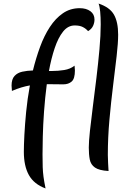

<svg xmlns="http://www.w3.org/2000/svg" viewBox="-20 -946 741 1079"><path d="M236 113Q171 89 142.5 38Q114 -13 114 -93Q114 -129 117 -187.5Q120 -246 127 -318Q134 -390 148 -466Q125 -462 100 -454.5Q75 -447 47 -435Q47 -442 46 -449.5Q45 -457 45 -465Q45 -501 61.5 -519Q78 -537 105 -543Q132 -549 165 -550Q182 -619 205 -682Q228 -745 260 -794Q292 -843 333.5 -871.5Q375 -900 428 -900Q465 -900 488 -883Q511 -866 511 -836Q511 -818 503 -800.5Q495 -783 475 -771Q463 -785 445.5 -794Q428 -803 400 -803Q362 -803 334.5 -768.5Q307 -734 287.5 -676Q268 -618 255 -547Q264 -547 271 -547Q307 -547 341 -552.5Q375 -558 399 -577Q399 -571 400 -564Q401 -557 401 -550Q401 -504 383 -488Q365 -472 336 -472Q310 -472 287.5 -472.5Q265 -473 243 -473Q233 -396 227.5 -319.5Q222 -243 220.5 -179Q219 -115 219 -78Q219 -35 220 -7Q221 21 224.5 47.5Q228 74 236 113ZM479 -117Q479 -150 485.5 -211Q492 -272 502 -349Q512 -426 522 -509Q532 -592 539 -670Q546 -748 546 -809Q546 -850 543 -880.5Q540 -911 534 -926Q597 -905 620.5 -863.5Q644 -822 644 -751Q644 -705 635.5 -631Q627 -557 615.5 -465Q604 -373 595 -273Q586 -173 586 -75Q586 -52 587.5 -29.5Q589 -7 590 15Q537 12 513.5 -4.5Q490 -21 484.5 -49.5Q479 -78 479 -117Z"/></svg>

Font: Merienda Medium
Style: Regular
Weight: 500
Designer: Eduardo Rodriguez Tunni
Foundry: Eduardo Rodriguez Tunni
Version: Version 2.001; ttfautohint (v1.8.4.7-5d5b)